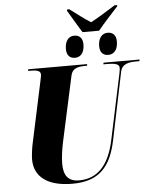

<svg xmlns="http://www.w3.org/2000/svg" viewBox="-67 -1114 941 1179"><g transform="rotate(-5 404.0 -524.5)"><path d="M474 -912H576C613 -958 658 -1005 700 -1052V-1059H684C637 -1029 565 -985 532 -968C491 -993 452 -1024 405 -1059H392L390 -1051C410 -1019 451 -947 474 -912ZM415 -759C443 -759 473 -779 473 -837C473 -876 452 -895 421 -895C384 -895 363 -864 363 -817C363 -778 383 -759 415 -759ZM620 -759C649 -759 679 -779 679 -837C679 -876 658 -895 627 -895C590 -895 568 -864 568 -817C568 -778 588 -759 620 -759ZM331 10C495 10 569 -71 603 -235L689 -650C699 -697 742 -704 785 -704H806L808 -714H586L584 -704H604C649 -704 682 -700 682 -674C682 -669 681 -655 678 -643L592 -237C559 -80 485 -7 374 -7C307 -7 278 -45 279 -121C279 -159 288 -215 296 -252L383 -652C392 -697 429 -704 470 -704H483L485 -714H122L120 -704H132C171 -704 197 -700 197 -675C197 -665 192 -646 187 -621L108 -252C103 -229 97 -183 97 -160C97 -52 180 10 331 10Z"/></g></svg>

Font: Noto Serif Display SemiCondensed Black
Style: Italic
Weight: 900
Width: 4
Italic angle: -12°
Designer: Monotype Design Team
Foundry: Monotype Imaging Inc.
Version: Version 2.009